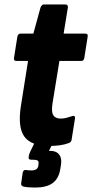

<svg xmlns="http://www.w3.org/2000/svg" viewBox="-20 -648 414 863"><path d="M202 8Q120 8 89.5 -34Q59 -76 74 -172L106 -374H54Q40 -374 43 -388L58 -483Q61 -497 72 -497H130L162 -614Q168 -628 177 -628H273Q287 -628 285 -614L266 -497H362Q377 -497 374 -483L359 -388Q357 -374 345 -374H247L216 -183Q210 -145 219.5 -130Q229 -115 253 -115Q267 -115 279 -118.5Q291 -122 304 -126Q319 -131 317 -115L302 -21Q301 -9 289 -5Q271 2 249 5Q227 8 202 8ZM138 195Q123 195 110 194Q97 193 87 191Q74 188 75 177L82 128Q85 115 96 116Q103 117 109 117.5Q115 118 121 118Q149 118 152 98L153 90Q155 78 149.5 74Q144 70 130 70H121Q106 70 109 56Q110 51 111 46.5Q112 42 114 38L149 -35Q155 -49 165 -49H226Q232 -49 234.5 -45.5Q237 -42 233 -35L200 30H206Q233 30 246 47Q259 64 254 93L251 112Q244 155 216.5 175Q189 195 138 195Z"/></svg>

Font: Sofia Sans Condensed Black
Style: Italic
Weight: 900
Italic angle: -9°
Version: Version 4.100